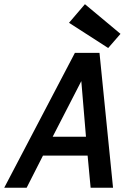

<svg xmlns="http://www.w3.org/2000/svg" viewBox="-97 -887 663 907"><path d="M331.1 0 316.9 -151.9H106L28.8 0H-77.1L256.8 -637.2H373L437 0ZM151.9 -241.2H309.1L287.1 -503.9ZM304.2 -867.2 472.2 -727.1 414.1 -660.2 229 -779.3Z"/></svg>

Font: Anonymous Pro
Style: Bold Italic
Weight: 700
Italic angle: -12°
Monospace: yes
Designer: Mark Simonson
Version: Version 1.003